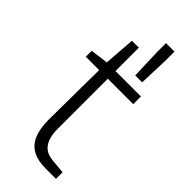

<svg xmlns="http://www.w3.org/2000/svg" viewBox="-252 -824 865 865"><g transform="rotate(45 180.5 -391.5)"><path d="M250 0Q202 0 169.5 -17Q137 -34 121 -71Q105 -108 105 -167L108 -484H23V-522L108 -533L119 -682H163V-533H325V-484H163V-167Q163 -129 171.5 -105.5Q180 -82 193.5 -70Q207 -58 222.5 -53.5Q238 -49 252 -48L317 -42V0ZM240 -582 235 -724V-783H289V-724L284 -582Z"/></g></svg>

Font: Exo Thin Light
Style: Regular
Weight: 300
Version: Version 2.000